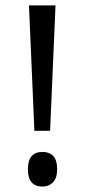

<svg xmlns="http://www.w3.org/2000/svg" viewBox="-20 -770 314 709"><path d="M165 -287H107L87 -750H185ZM83 -145Q83 -209 137 -209Q162 -209 176.5 -194Q191 -179 191 -145Q191 -112 175.5 -96.5Q160 -81 137 -81Q83 -81 83 -145Z"/></svg>

Font: Noto Sans Telugu UI ExtraCondensed
Style: Regular
Weight: 400
Width: 2
Designer: Jelle Bosma - Monotype Design Team
Foundry: Monotype Imaging Inc.
Version: Version 2.005